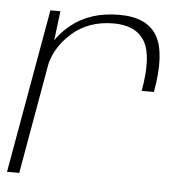

<svg xmlns="http://www.w3.org/2000/svg" viewBox="-47 -642 677 688"><g transform="rotate(5 292.0 -298.0)"><path d="M458.5 -331H502.5Q527.5 -470.5 491.5 -533Q455.5 -595.5 355.5 -595.5Q250.5 -595.5 181.8 -539.8Q113 -484 99.5 -406.5L114.5 -386Q127.5 -456 187.2 -509.5Q247 -563 338 -563Q418 -563 449.5 -510.2Q481 -457.5 458.5 -331ZM3 0H47L126 -448.5L143.5 -590H107.5Z"/></g></svg>

Font: Anybody SemiExpanded ExtraLight
Style: Italic
Weight: 250
Width: 6
Italic angle: -10°
Version: Version 1.113;gftools[0.9.25]